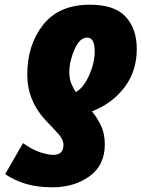

<svg xmlns="http://www.w3.org/2000/svg" viewBox="-20 -788 602 817"><path d="M383 -569Q383 -521 359.5 -468Q336 -415 303 -396Q293 -410 284 -431Q275 -452 275 -481Q275 -527 297 -577.5Q319 -628 351 -628Q383 -628 383 -569ZM96 -470Q96 -359 176 -274Q209 -240 229.5 -217Q250 -194 250 -171Q250 -129 207 -129Q185 -129 151 -140Q117 -151 78 -179L2 -47Q42 -20 90.5 -5.5Q139 9 203 9Q296 9 361 -38Q426 -85 426 -174Q426 -219 410 -253Q394 -287 371 -314Q457 -347 509.5 -416Q562 -485 562 -580Q562 -665 515 -716.5Q468 -768 363 -768Q231 -768 163.5 -682.5Q96 -597 96 -470Z"/></svg>

Font: Noto Sans Display SemiCondensed Black
Style: Italic
Weight: 900
Width: 4
Designer: Monotype Design team
Foundry: Monotype Imaging Inc.
Version: 1.000